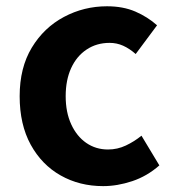

<svg xmlns="http://www.w3.org/2000/svg" viewBox="-20 -594 567 627"><path d="M316.8 13.8Q239.7 13.8 178 -21.1Q116.3 -55.9 80.2 -121.7Q44.2 -187.5 44.2 -279.9Q44.2 -372.8 83.8 -438.4Q123.4 -503.9 188.8 -538.7Q254.1 -573.5 329.5 -573.5Q382 -573.5 422.1 -556.2Q462.2 -538.8 492.9 -511.4L423.1 -417.6Q402.6 -435.6 381.9 -444.8Q361.2 -454 338.1 -454Q295.4 -454 262.9 -432.3Q230.3 -410.7 212.4 -371.7Q194.5 -332.7 194.5 -279.9Q194.5 -227.4 212.5 -188.2Q230.5 -148.9 261.7 -127.3Q292.9 -105.8 332.7 -105.8Q363.4 -105.8 391 -118.8Q418.7 -131.9 442 -150.9L500.4 -53.9Q460.4 -18.6 411.8 -2.4Q363.2 13.8 316.8 13.8Z"/></svg>

Font: Noto Sans HK Thin
Style: Regular
Weight: 100
Designer: Ryoko NISHIZUKA 西塚涼子 (kana, bopomofo & ideographs); Paul D. Hunt (Latin, Greek & Cyrillic); Sandoll Communications 산돌커뮤니
Foundry: Adobe
Version: Version 2.004-H2;hotconv 1.0.118;makeotfexe 2.5.65603